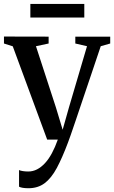

<svg xmlns="http://www.w3.org/2000/svg" viewBox="-24 -722 590 993"><path d="M123 251.5Q107 251.5 94.2 249.5Q81.5 247.5 74.5 243.5V157.5Q81.5 161 94.8 163Q108 165 122 165Q146 165 167.5 154Q189 143 208.5 122Q228 101 244.5 70.2Q261 39.5 275 0H220L42 -482.5L-3.5 -497V-533L227.5 -532.5V-497L162 -483L265 -167L300 -51L332.5 -166L426 -483L365.5 -497V-532.5H546V-497L497 -483Q471.5 -406.5 447.8 -336.8Q424 -267 404 -207.2Q384 -147.5 368.2 -101Q352.5 -54.5 342 -24.5Q331.5 5.5 327.5 15.5Q298 94 269.8 146.8Q241.5 199.5 206.8 225.5Q172 251.5 123 251.5ZM412 -701.5V-631.5H133V-701.5Z"/></svg>

Font: Merriweather 72pt Medium
Style: Regular
Weight: 500
Version: Version 2.100